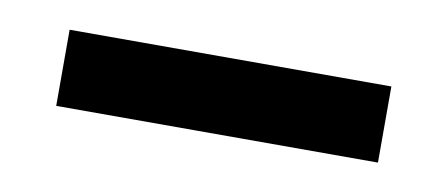

<svg xmlns="http://www.w3.org/2000/svg" viewBox="-27 -649 437 188"><g transform="rotate(10 191.5 -555.0)"><path d="M32.2 -592.8H352.1V-517.1H32.2Z"/></g></svg>

Font: Overused Grotesk Medium
Style: Regular
Weight: 500
Version: Version 0.002